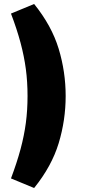

<svg xmlns="http://www.w3.org/2000/svg" viewBox="-20 -744 447 962"><path d="M151 198 35 150Q65 70 83 3Q101 -64 109.5 -128Q118 -192 118 -263Q118 -334 109.5 -398Q101 -462 83 -529.5Q65 -597 35 -676L151 -724Q239 -615 274 -499.5Q309 -384 309 -263Q309 -142 274 -26.5Q239 89 151 198Z"/></svg>

Font: Nunito Sans 12pt ExtraLight 12pt Black
Style: Regular
Weight: 900
Version: Version 3.101;gftools[0.9.27]